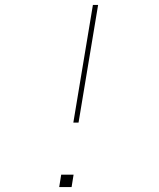

<svg xmlns="http://www.w3.org/2000/svg" viewBox="-20 -755 640 775"><path d="M297 -260H276L355 -735H376ZM219 0 227 -50H277L269 0Z"/></svg>

Font: Iosevka SS04 Th Ex Obl
Style: Regular
Weight: 100
Width: 7
Italic angle: -9°
Monospace: yes
Designer: Belleve Invis
Foundry: Belleve Invis
Version: Version 19.0.0; ttfautohint (v1.8.4)